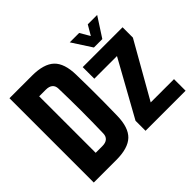

<svg xmlns="http://www.w3.org/2000/svg" viewBox="-173 -1044 1288 1288"><g transform="rotate(-45 471.0 -400.0)"><path d="M50 0V-800H263Q375.5 -800 425.8 -752.2Q476 -704.5 478 -595Q479.5 -525.5 480 -463Q480.5 -400.5 480 -338Q479.5 -275.5 478 -206Q476 -96 425.8 -48Q375.5 0 263 0ZM200 -132H263Q294.5 -132 311 -146.5Q327.5 -161 328 -188Q329.5 -241.5 330.2 -294.5Q331 -347.5 331 -400.5Q331 -453.5 330.2 -506.8Q329.5 -560 328 -613Q327.5 -639.5 311 -653.8Q294.5 -668 263 -668H200ZM541 0V-95L760 -490H545V-600H923V-502L700 -110H921V0ZM691 -640 601 -779H690L731 -709L772 -779H861L771 -640Z"/></g></svg>

Font: Big Shoulders Text Thin Black
Style: Regular
Weight: 900
Version: Version 2.002